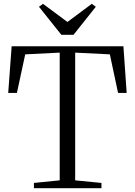

<svg xmlns="http://www.w3.org/2000/svg" viewBox="-20 -985 706 1005"><path d="M292.5 -41V-709.5L112 -700.5L68.5 -498.5H23L41 -743H626L643 -498.5H598L555 -700.5L373.5 -709.5V-41L511 -27.5V0H157.5V-27.5ZM301 -803 184 -949.5 205 -965 333 -870 460.5 -965 481.5 -949.5 365 -803Z"/></svg>

Font: Merriweather 96pt Light
Style: Regular
Weight: 300
Version: Version 2.100